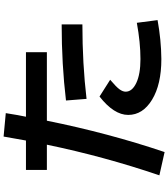

<svg xmlns="http://www.w3.org/2000/svg" viewBox="44 -898 912 1040"><g transform="rotate(-90 500.0 -378.0)"><path d="M887.7 -387.7Q674.8 -387.7 484.4 -365.2L475.6 -476.6Q671.9 -500 887.7 -500ZM896.5 -92.8 911.1 19.5Q803.7 39.1 700.2 40Q562.5 40 480 -10.3Q397.5 -60.5 397.5 -139.6Q397.5 -216.8 497.1 -294.9L587.9 -237.3Q548.8 -204.1 536.1 -186.5Q523.4 -168.9 523.4 -153.3Q523.4 -118.2 570.8 -95.7Q618.2 -73.2 700.2 -73.2Q789.1 -73.2 896.5 -92.8ZM99.6 -580.1V-693.4H258.8Q272.5 -773.4 280.3 -814.5L407.2 -802.7Q395.5 -728.5 387.7 -693.4H737.3V-580.1H366.2Q298.8 -246.1 196.3 57.6L70.3 29.3Q171.9 -269.5 236.3 -580.1Z"/></g></svg>

Font: Mgen+ 1c bold
Style: Bold
Weight: 700
Designer: [Source Han Sans]
Ryoko NISHIZUKA  (kana & ideographs); Paul D. Hunt (Latin, Greek & Cyrillic); Wenlong ZHANG  (bopomofo
Version: Version 1.059.20150602